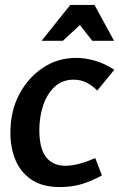

<svg xmlns="http://www.w3.org/2000/svg" viewBox="-20 -744 482 776"><path d="M373 -378Q355 -397 331 -409.5Q307 -422 278 -422Q231 -422 200 -392.5Q169 -363 154 -316.5Q139 -270 139 -219Q139 -143 166.5 -108.5Q194 -74 244 -74Q270 -74 300 -82Q330 -90 365 -105L392 -35Q352 -13 312 -0.5Q272 12 222 12Q151 12 107 -18Q63 -48 42.5 -97.5Q22 -147 22 -207Q22 -295 58 -363Q94 -431 154 -470.5Q214 -510 287 -510Q324 -510 363 -499Q402 -488 442 -462ZM303 -643 234 -579H148L264 -724H362L441 -579H353Z"/></svg>

Font: Rosario
Style: Bold Italic
Weight: 700
Italic angle: -8.05°
Designer: Hector Gatti
Foundry: Omnibus Type
Version: Version 1.101; ttfautohint (v1.8.1.43-b0c9)